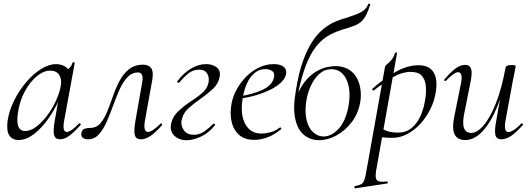

<svg xmlns="http://www.w3.org/2000/svg" viewBox="-20 -747 2878 1042"><path d="M80.6 13Q48.2 13 31.1 -11.1Q14 -35.2 21.2 -91Q29 -145.2 55.7 -199.5Q82.4 -253.8 120.5 -299.1Q158.6 -344.4 201.7 -371.7Q244.8 -399 284.4 -399Q302.8 -399 320.6 -392.3Q338.4 -385.6 351.1 -370.3Q363.8 -355 365.8 -330.4L323.4 -357Q335.6 -359 352.1 -373.4Q368.6 -387.8 373.6 -407Q375.6 -410 381.1 -408.8Q386.6 -407.6 385.6 -405.6L327.6 -89Q317.8 -30.8 342.6 -30.8Q354.2 -30.8 371.4 -43.5Q388.6 -56.2 409.4 -77Q412.4 -80 416.4 -76Q420.4 -72 417.4 -69Q384.8 -32 358.1 -11.5Q331.4 9 305.4 9Q280.6 9 273.9 -12.9Q267.2 -34.8 276.8 -89L301 -229L318 -246Q288.4 -170.4 248.4 -111.6Q208.4 -52.8 165 -19.9Q121.6 13 80.6 13ZM116.6 -36Q144.6 -36 174.6 -57.8Q204.6 -79.6 232.3 -115.2Q260 -150.8 280.5 -193.5Q301 -236.2 309.2 -277Q317.2 -314 302 -339.2Q286.8 -364.4 249.6 -363.6Q215.2 -362.8 179 -332.6Q142.8 -302.4 115 -251.6Q87.2 -200.8 77.4 -136Q69.8 -85.8 79.4 -60.9Q89 -36 116.6 -36Z M457.4 9Q440 9 429.6 0.7Q419.2 -7.6 421.6 -25.2Q424.8 -43 438.2 -47.9Q451.6 -52.8 469.4 -52.8Q503 -52.8 524.6 -77.8Q546.2 -102.8 561.9 -141.6Q577.6 -180.4 592.8 -224.4Q608 -268.4 628.3 -307.2Q648.6 -346 679.6 -371Q710.6 -396 757.4 -396Q786.8 -396 800.5 -376.9Q814.2 -357.8 806 -311.2L766 -89Q761.2 -58.6 766 -44.7Q770.8 -30.8 783 -30.8Q794 -30.8 811.8 -42.4Q829.6 -54 850.4 -75.4Q854.2 -79.4 858.2 -75Q862.2 -70.6 859.2 -67.4Q825.8 -29.6 798.4 -10.3Q771 9 744.2 9Q718.4 9 712 -13.2Q705.6 -35.4 714.6 -89L751.4 -298Q757.4 -332 749.4 -342.9Q741.4 -353.8 730.4 -353.8Q696 -353.8 671.4 -327.7Q646.8 -301.6 628.4 -260.2Q610 -218.8 593.3 -172.4Q576.6 -126 558.3 -84.6Q540 -43.2 515.9 -17.1Q491.8 9 457.4 9Z M992 14Q965.6 14 944.7 3Q923.8 -8 913.7 -27Q903.6 -46 907.8 -71Q915.4 -113.6 949.7 -145.3Q984 -177 1025.2 -203.4Q1068.8 -232 1088.3 -253.2Q1107.8 -274.4 1112.4 -303.2Q1114.8 -315.6 1111.3 -331.1Q1107.8 -346.6 1096.1 -357.8Q1084.4 -369 1060 -369Q1026.6 -369 1000.2 -346.8Q973.8 -324.6 951.6 -298Q949.8 -296 944.7 -299Q939.6 -302 941.8 -305Q976.8 -352 1017.6 -375.5Q1058.4 -399 1098.4 -399Q1118.6 -399 1137.2 -392.1Q1155.8 -385.2 1166.4 -370.2Q1177 -355.2 1172 -330Q1165.2 -292.4 1135.7 -264.8Q1106.2 -237.2 1070.4 -212.2Q1032.6 -186.4 1002.5 -159.1Q972.4 -131.8 965 -91Q960.8 -63.8 978.3 -39.6Q995.8 -15.4 1032.2 -15.4Q1062.4 -15.4 1088.5 -33.5Q1114.6 -51.6 1137 -75Q1140 -77 1144.5 -74.5Q1149 -72 1147 -68Q1115 -27 1072.2 -6.5Q1029.4 14 992 14Z M1360.2 12Q1307 12 1276.5 -15.8Q1246 -43.6 1236.5 -88.6Q1227 -133.6 1236.8 -185Q1243.2 -222.4 1263.8 -260.5Q1284.4 -298.6 1315.2 -329.9Q1346 -361.2 1384.2 -380.1Q1422.4 -399 1465.4 -399Q1501.6 -399 1519.3 -384.6Q1537 -370.2 1532.6 -345Q1528 -321.4 1505.2 -299.4Q1482.4 -277.4 1446.1 -259.6Q1409.8 -241.8 1365.3 -229.1Q1320.8 -216.4 1273.2 -210.6L1275.2 -223.6Q1351.8 -234.6 1404.2 -259.3Q1456.6 -284 1466 -324Q1473.2 -350.8 1457.1 -361.4Q1441 -372 1420.6 -372Q1387.2 -372 1361.9 -351.1Q1336.6 -330.2 1320.7 -295.2Q1304.8 -260.2 1297.8 -218Q1287.4 -162.2 1295.6 -118.2Q1303.8 -74.2 1329.8 -48.3Q1355.8 -22.4 1398.4 -22.4Q1422.2 -22.4 1448.3 -29.4Q1474.4 -36.4 1498.8 -55Q1501.6 -57 1505.1 -53Q1508.6 -49 1505.8 -46.2Q1467.8 -14.8 1431.7 -1.4Q1395.6 12 1360.2 12Z M1711.4 13.8Q1666.4 13.8 1631.6 -13.3Q1596.8 -40.4 1582.8 -99.7Q1568.8 -159 1585.8 -256.6Q1600.6 -349.2 1623.6 -413.7Q1646.6 -478.2 1674.5 -520.8Q1702.4 -563.4 1733.7 -588.9Q1765 -614.4 1797.3 -628.5Q1829.6 -642.6 1860.8 -650.4Q1890.8 -660.4 1914.5 -669.5Q1938.2 -678.6 1954.6 -691.5Q1971 -704.4 1978.6 -725Q1979.8 -728.2 1985.2 -726.7Q1990.6 -725.2 1989.6 -723Q1978.4 -687.6 1967 -665.5Q1955.6 -643.4 1941 -630.3Q1926.4 -617.2 1906.7 -609Q1887 -600.8 1859.2 -592.6Q1808.4 -579 1767.8 -556.8Q1727.2 -534.6 1694.8 -493.6Q1662.4 -452.6 1636.7 -383.1Q1611 -313.6 1590.6 -204.4L1589.2 -223.4Q1614.2 -283.2 1645.1 -316.5Q1676 -349.8 1707.3 -365.2Q1738.6 -380.6 1763.4 -384.4Q1788.2 -388.2 1799.2 -388.2Q1842.8 -388.2 1871.9 -370.4Q1901 -352.6 1916.7 -323.7Q1932.4 -294.8 1936.6 -260Q1940.8 -225.2 1934.8 -191.4Q1923.8 -129.8 1888.3 -83.6Q1852.8 -37.4 1805.7 -11.8Q1758.6 13.8 1711.4 13.8ZM1736.6 -6.4Q1778 -6.4 1816.9 -47.3Q1855.8 -88.2 1871.4 -171.2Q1881.8 -229 1873.3 -274.1Q1864.8 -319.2 1840.5 -345.3Q1816.2 -371.4 1777.6 -371.4Q1741.4 -371.4 1713.6 -346.4Q1685.8 -321.4 1668 -283.5Q1650.2 -245.6 1643.2 -204.6Q1633 -141.2 1643.5 -96.9Q1654 -52.6 1679.1 -29.5Q1704.2 -6.4 1736.6 -6.4Z M1908.6 275Q1904.8 276 1903.7 270Q1902.6 264 1906.6 263Q1929 258.8 1940.1 252.7Q1951.2 246.6 1957 231.1Q1962.8 215.6 1967.8 185L2069.8 -386Q2069.8 -389 2077 -395.1Q2084.2 -401.2 2093.9 -410.4Q2103.6 -419.6 2111.9 -431.9Q2120.2 -444.2 2123.4 -459.2Q2124.6 -463.2 2130 -462.2Q2135.4 -461.2 2134.4 -457.2L2021.4 178Q2014.4 218.6 2025.9 231Q2037.4 243.4 2078.8 237.8Q2082.8 236.2 2084.4 242Q2086 247.8 2081 248.8ZM2111 1Q2074 1 2055.5 -2Q2037 -5 2023 -8L2033 -60.4Q2052.4 -46.8 2077.4 -37.1Q2102.4 -27.4 2139.2 -27.4Q2183.6 -27.4 2214.2 -52.5Q2244.8 -77.6 2263.7 -121.4Q2282.6 -165.2 2289.4 -220Q2294.2 -254.4 2290.3 -285.6Q2286.4 -316.8 2268.3 -336.8Q2250.2 -356.8 2209.2 -356.8Q2162.8 -356.8 2116.2 -330.1Q2069.6 -303.4 2008.4 -256Q2005.2 -254.4 2001.3 -259Q1997.4 -263.6 2000.6 -265.2Q2060.6 -318.2 2125.1 -355.6Q2189.6 -393 2251 -393Q2307 -393 2331.4 -357Q2355.8 -321 2345.8 -253Q2338.8 -202 2316.1 -156Q2293.4 -110 2260.7 -74.5Q2228 -39 2189.2 -19Q2150.4 1 2111 1Z M2504.8 13Q2462 13 2446.9 -18.3Q2431.8 -49.6 2446.4 -119L2482.2 -297Q2488 -327.6 2483.1 -341.4Q2478.2 -355.2 2466 -355.2Q2455.2 -355.2 2438.2 -342.8Q2421.2 -330.4 2400.4 -309Q2396.4 -305 2392.4 -309Q2388.4 -313 2392.4 -317Q2425.2 -355 2452 -375Q2478.8 -395 2504.6 -395Q2529 -395 2536.7 -373.2Q2544.4 -351.4 2532.6 -297L2500.8 -138Q2488.4 -80.4 2498 -53Q2507.6 -25.6 2537.4 -25.6Q2569.6 -25.6 2604.9 -66.8Q2640.2 -108 2671.6 -187.1Q2703 -266.2 2723.4 -378.8L2735.8 -377.8Q2716 -261.4 2680.6 -173.2Q2645.2 -85 2600.2 -36Q2555.2 13 2504.8 13ZM2700.2 9Q2675.4 9 2669.1 -12.7Q2662.8 -34.4 2672.2 -86.6L2723.4 -378.8Q2726 -394 2755.4 -394Q2769.8 -394 2774.3 -392.2Q2778.8 -390.4 2778.8 -387.6Q2778.8 -384.4 2773.8 -361.2Q2768.8 -338 2763.8 -312L2722.8 -89Q2713 -30.4 2739.4 -30.4Q2751 -30.4 2769.1 -42Q2787.2 -53.6 2808.6 -76Q2811.6 -80 2816 -75.5Q2820.4 -71 2816.6 -67.8Q2782.2 -28.8 2754.5 -9.9Q2726.8 9 2700.2 9Z"/></svg>

Font: Cormorant Light
Style: Italic
Weight: 300
Italic angle: -10°
Designer: Christian Thalmann (Catharsis Fonts)
Foundry: Catharsis Fonts
Version: Version 4.000